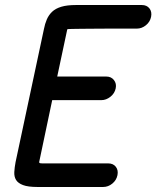

<svg xmlns="http://www.w3.org/2000/svg" viewBox="-20 -744 623 765"><path d="M545 -724Q565 -724 575.5 -710.5Q586 -697 582 -677Q578 -657 561.5 -643.5Q545 -630 525 -630H409Q362 -630 331.5 -629.5Q301 -629 284 -629Q267 -629 259.5 -628.5Q252 -628 250.5 -628Q249 -628 248 -627L208 -439H404Q423 -439 434 -425Q445 -411 441 -392Q437 -372 420 -358.5Q403 -345 384 -345H188L136 -98Q136 -96 138 -94.5Q140 -93 149 -93H411Q431 -93 441.5 -79.5Q452 -66 448 -46Q444 -26 427.5 -12.5Q411 1 391 1H129Q92 1 72 -6.5Q52 -14 44 -27Q36 -40 37 -58.5Q38 -77 42 -98L155 -628Q159 -649 166.5 -666.5Q174 -684 187.5 -697Q201 -710 224 -717Q247 -724 283 -724Z"/></svg>

Font: VDS
Style: Italic
Weight: 400
Designer: artmaker
Foundry: artmaker
Version: Version 1.000 2009 initial release